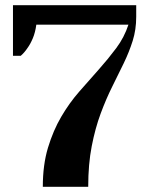

<svg xmlns="http://www.w3.org/2000/svg" viewBox="-20 -720 570 740"><path d="M505 -700V-655Q505 -606 491.5 -563Q478 -520 457 -476.5Q436 -433 412.5 -386Q389 -339 368 -282.5Q347 -226 333.5 -156.5Q320 -87 320 0H145Q145 -85 165 -151Q185 -217 216 -270Q247 -323 285.5 -367Q324 -411 360.5 -452Q397 -493 428 -534.5Q459 -576 475 -625H120Q116 -595 106.5 -572.5Q97 -550 86 -535Q74 -517 60 -505H30V-700Z"/></svg>

Font: Yeseva One
Style: Regular
Weight: 400
Designer: Jovanny Lemonad
Foundry: Jovanny Lemonad
Version: Version 2.001; ttfautohint (v0.91) -l 8 -r 50 -G 200 -x 0 -w